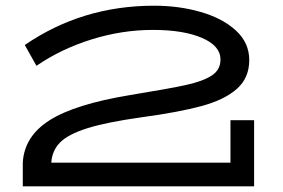

<svg xmlns="http://www.w3.org/2000/svg" viewBox="-20 -654 995 674"><path d="M872 -232V0H60V-83Q65 -175 153.5 -231.5Q242 -288 435 -320Q576 -343 634.5 -356Q693 -369 723.5 -389Q754 -409 754 -445Q754 -493 689 -521Q624 -549 517 -549Q408 -549 301 -515.5Q194 -482 108 -423L67 -496Q268 -634 521 -634Q608 -634 684.5 -612Q761 -590 808 -547Q855 -504 855 -443Q855 -381 812 -342.5Q769 -304 688.5 -282Q608 -260 475 -242Q354 -225 287 -204Q220 -183 191.5 -154.5Q163 -126 160 -83H789V-232Z"/></svg>

Font: BioRhyme Expanded
Style: Regular
Weight: 400
Width: 7
Designer: Aoife Mooney
Foundry: Aoife Mooney Type
Version: Version 1.000